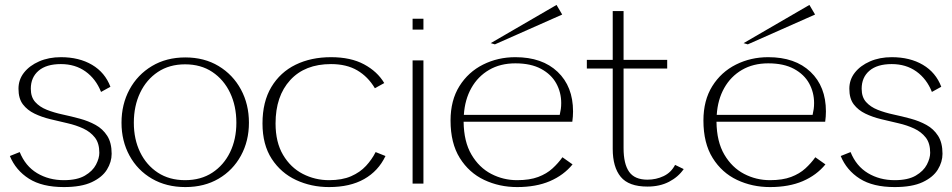

<svg xmlns="http://www.w3.org/2000/svg" viewBox="-20 -745 3864 779"><path d="M227 -513Q301 -513 353.5 -482Q406 -451 428 -393L390 -372Q369 -425 327 -455Q285 -485 227 -485Q168 -485 136.5 -458Q105 -431 105 -385Q105 -351 123 -331Q141 -311 170 -299.5Q199 -288 234 -280.5Q269 -273 304 -263.5Q339 -254 368 -238Q397 -222 415 -194Q433 -166 433 -121Q433 -88 414 -57Q395 -26 352.5 -6Q310 14 239 14Q151 14 97.5 -20Q44 -54 20 -112L60 -128Q83 -71 130.5 -42.5Q178 -14 239 -14Q293 -14 324.5 -32.5Q356 -51 369.5 -77Q383 -103 383 -125Q383 -164 365 -187Q347 -210 318 -223.5Q289 -237 254 -245Q219 -253 184 -261.5Q149 -270 120 -284Q91 -298 73 -321.5Q55 -345 55 -385Q55 -422 77.5 -450.5Q100 -479 139 -496Q178 -513 227 -513Z M732 14Q655 14 596.5 -20Q538 -54 505.5 -113.5Q473 -173 473 -247Q473 -322 505.5 -382Q538 -442 596.5 -477Q655 -512 732 -512Q809 -512 867 -477Q925 -442 957.5 -382Q990 -322 990 -247Q990 -173 957.5 -113.5Q925 -54 867 -20Q809 14 732 14ZM731 -14Q795 -14 841.5 -44.5Q888 -75 913.5 -127.5Q939 -180 939 -247Q939 -315 913.5 -368.5Q888 -422 841.5 -453Q795 -484 731 -484Q667 -484 620.5 -453Q574 -422 548.5 -368.5Q523 -315 523 -247Q523 -180 548.5 -127.5Q574 -75 620.5 -44.5Q667 -14 731 -14Z M1315 14Q1243 14 1181.5 -14.5Q1120 -43 1082.5 -100.5Q1045 -158 1045 -244Q1045 -332 1081 -392Q1117 -452 1179.5 -482.5Q1242 -513 1323 -513Q1403 -513 1457 -484Q1511 -455 1539 -408L1501 -387Q1473 -434 1429.5 -459.5Q1386 -485 1323 -485Q1217 -485 1157.5 -420Q1098 -355 1098 -244Q1098 -168 1128.5 -116.5Q1159 -65 1208.5 -39.5Q1258 -14 1315 -14Q1368 -14 1404.5 -30Q1441 -46 1465 -72Q1489 -98 1504 -128L1544 -112Q1515 -51 1457.5 -18.5Q1400 14 1315 14Z M1654 0V-500H1698V0ZM1654 -625V-669H1698V-625Z M2303 -78Q2267 -34 2211 -10Q2155 14 2078 14Q2006 14 1944.5 -15Q1883 -44 1845.5 -104Q1808 -164 1808 -256Q1808 -338 1844 -395.5Q1880 -453 1940 -483Q2000 -513 2071 -513Q2180 -513 2242.5 -453.5Q2305 -394 2305 -293Q2305 -272 2302 -251H1861Q1862 -170 1893 -117.5Q1924 -65 1973 -39.5Q2022 -14 2078 -14Q2129 -14 2163.5 -27Q2198 -40 2221.5 -61.5Q2245 -83 2262 -107ZM2071 -488Q2010 -488 1964.5 -461.5Q1919 -435 1892.5 -388Q1866 -341 1862 -279H2251Q2254 -292 2255.5 -303Q2257 -314 2257 -327Q2257 -370 2237 -406.5Q2217 -443 2175.5 -465.5Q2134 -488 2071 -488ZM1988 -565 1971 -570 2238 -725 2261 -686Z M2607 12Q2531 12 2498.5 -27.5Q2466 -67 2466 -141V-467H2361V-502H2466V-700H2510V-502H2687V-467H2510V-144Q2510 -80 2532.5 -48Q2555 -16 2607 -16Q2642 -16 2672.5 -30.5Q2703 -45 2719 -76L2754 -59Q2732 -27 2694.5 -7.5Q2657 12 2607 12Z M3329 -78Q3293 -34 3237 -10Q3181 14 3104 14Q3032 14 2970.5 -15Q2909 -44 2871.5 -104Q2834 -164 2834 -256Q2834 -338 2870 -395.5Q2906 -453 2966 -483Q3026 -513 3097 -513Q3206 -513 3268.5 -453.5Q3331 -394 3331 -293Q3331 -272 3328 -251H2887Q2888 -170 2919 -117.5Q2950 -65 2999 -39.5Q3048 -14 3104 -14Q3155 -14 3189.5 -27Q3224 -40 3247.5 -61.5Q3271 -83 3288 -107ZM3097 -488Q3036 -488 2990.5 -461.5Q2945 -435 2918.5 -388Q2892 -341 2888 -279H3277Q3280 -292 3281.5 -303Q3283 -314 3283 -327Q3283 -370 3263 -406.5Q3243 -443 3201.5 -465.5Q3160 -488 3097 -488ZM3014 -565 2997 -570 3264 -725 3287 -686Z M3598 -513Q3672 -513 3724.5 -482Q3777 -451 3799 -393L3761 -372Q3740 -425 3698 -455Q3656 -485 3598 -485Q3539 -485 3507.5 -458Q3476 -431 3476 -385Q3476 -351 3494 -331Q3512 -311 3541 -299.5Q3570 -288 3605 -280.5Q3640 -273 3675 -263.5Q3710 -254 3739 -238Q3768 -222 3786 -194Q3804 -166 3804 -121Q3804 -88 3785 -57Q3766 -26 3723.5 -6Q3681 14 3610 14Q3522 14 3468.5 -20Q3415 -54 3391 -112L3431 -128Q3454 -71 3501.5 -42.5Q3549 -14 3610 -14Q3664 -14 3695.5 -32.5Q3727 -51 3740.5 -77Q3754 -103 3754 -125Q3754 -164 3736 -187Q3718 -210 3689 -223.5Q3660 -237 3625 -245Q3590 -253 3555 -261.5Q3520 -270 3491 -284Q3462 -298 3444 -321.5Q3426 -345 3426 -385Q3426 -422 3448.5 -450.5Q3471 -479 3510 -496Q3549 -513 3598 -513Z"/></svg>

Font: Panamera Light
Style: Regular
Weight: 300
Designer: Bastien Sozeau
Foundry: NBR — Bastien Sozeau
Version: Version 3.002; ttfautohint (v1.8.4.7-5d5b);gftools[0.9.33]